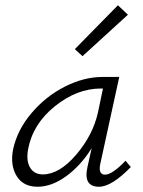

<svg xmlns="http://www.w3.org/2000/svg" viewBox="-20 -706 543 731"><path d="M467 -650 294 -492 265 -519 429 -686ZM458 -94 478 -70Q405 5 357 5Q296 5 313 -70L329 -142Q288 -76 232.5 -35.5Q177 5 123 5Q68 5 43 -36.5Q18 -78 30 -138Q46 -212 100.5 -276Q155 -340 227.5 -376.5Q300 -413 370 -413H434L362 -83Q353 -41 380 -41Q407 -41 458 -94ZM143 -42Q206 -42 270 -117Q334 -192 353 -278L372 -369H364Q273 -369 189 -301.5Q105 -234 87 -138Q79 -94 94.5 -68Q110 -42 143 -42Z"/></svg>

Font: EauTestInfant Semilight
Style: Italic
Weight: 300
Italic angle: -12°
Designer: Christian Thalmann (Catharsis Fonts)
Version: Version 0.001;PS 000.001;hotconv 1.0.88;makeotf.lib2.5.64775